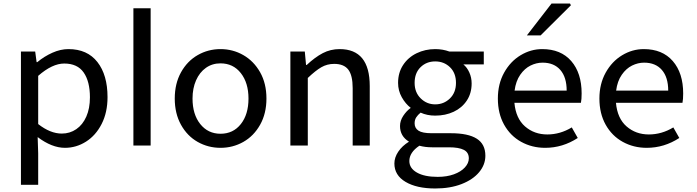

<svg xmlns="http://www.w3.org/2000/svg" viewBox="-20 -827 3958 1091"><path d="M99 -534H180L188 -474H192Q232 -507 278 -527.5Q324 -548 369 -548Q476 -548 533.5 -474.5Q591 -401 591 -275Q591 -188 557.5 -122.5Q524 -57 468.5 -22Q413 13 349 13Q275 13 194 -48L197 44V223H99ZM491 -274Q491 -364 455.5 -415Q420 -466 345 -466Q277 -466 197 -396V-122Q266 -68 331 -68Q377 -68 413.5 -93Q450 -118 470.5 -164.5Q491 -211 491 -274Z M738 -780H836V0H738Z M973 -267Q973 -352 1008.5 -416Q1044 -480 1103.5 -514Q1163 -548 1233 -548Q1303 -548 1362.5 -514Q1422 -480 1458 -416.5Q1494 -353 1494 -267Q1494 -182 1458 -118Q1422 -54 1362.5 -20.5Q1303 13 1233 13Q1163 13 1103.5 -20.5Q1044 -54 1008.5 -118Q973 -182 973 -267ZM1392 -267Q1392 -356 1348.5 -411.5Q1305 -467 1233 -467Q1186 -467 1150 -441.5Q1114 -416 1094 -370.5Q1074 -325 1074 -267Q1074 -177 1118 -122Q1162 -67 1233 -67Q1305 -67 1348.5 -122Q1392 -177 1392 -267Z M1630 -534H1712L1719 -458H1723Q1770 -502 1814 -525Q1858 -548 1910 -548Q2081 -548 2081 -338V0H1984V-326Q1984 -399 1959 -431.5Q1934 -464 1879 -464Q1839 -464 1806 -445Q1773 -426 1729 -384V0H1630Z M2221 102Q2221 68 2243 35Q2265 2 2304 -22Q2253 -53 2253 -111Q2253 -141 2271.5 -169Q2290 -197 2314 -214Q2284 -237 2263 -274.5Q2242 -312 2242 -356Q2242 -414 2270.5 -457.5Q2299 -501 2347.5 -524.5Q2396 -548 2453 -548Q2496 -548 2534 -534H2729V-461H2613Q2634 -444 2647 -415Q2660 -386 2660 -353Q2660 -297 2632.5 -255.5Q2605 -214 2558 -192Q2511 -170 2453 -170Q2407 -170 2370 -187Q2354 -174 2345 -160Q2336 -146 2336 -126Q2336 -99 2358 -84.5Q2380 -70 2433 -70H2542Q2640 -70 2689 -39Q2738 -8 2738 58Q2738 109 2702.5 151.5Q2667 194 2602.5 219Q2538 244 2453 244Q2348 244 2284.5 206.5Q2221 169 2221 102ZM2644 73Q2644 39 2615.5 24.5Q2587 10 2531 10H2435Q2396 10 2363 1Q2306 39 2306 88Q2306 129 2349 153.5Q2392 178 2467 178Q2519 178 2559 163.5Q2599 149 2621.5 124.5Q2644 100 2644 73ZM2571 -356Q2571 -412 2537 -445Q2503 -478 2453 -478Q2403 -478 2369.5 -445Q2336 -412 2336 -356Q2336 -302 2370.5 -268Q2405 -234 2453 -234Q2502 -234 2536.5 -267.5Q2571 -301 2571 -356Z M2809 -267Q2809 -350 2844.5 -414Q2880 -478 2938 -513Q2996 -548 3061 -548Q3167 -548 3226 -480Q3285 -412 3285 -296Q3285 -262 3281 -243H2903Q2911 -154 2963.5 -108.5Q3016 -63 3090 -63Q3163 -63 3229 -103L3263 -43Q3177 13 3078 13Q3003 13 2941.5 -21Q2880 -55 2844.5 -118.5Q2809 -182 2809 -267ZM3200 -312Q3200 -388 3164 -429.5Q3128 -471 3063 -471Q3028 -471 2994.5 -454.5Q2961 -438 2936 -402Q2911 -366 2904 -312ZM3114 -807H3219L3224 -797L3052 -626H2974Z M3386 -267Q3386 -350 3421.5 -414Q3457 -478 3515 -513Q3573 -548 3638 -548Q3744 -548 3803 -480Q3862 -412 3862 -296Q3862 -262 3858 -243H3480Q3488 -154 3540.5 -108.5Q3593 -63 3667 -63Q3740 -63 3806 -103L3840 -43Q3754 13 3655 13Q3580 13 3518.5 -21Q3457 -55 3421.5 -118.5Q3386 -182 3386 -267ZM3777 -312Q3777 -388 3741 -429.5Q3705 -471 3640 -471Q3605 -471 3571.5 -454.5Q3538 -438 3513 -402Q3488 -366 3481 -312Z"/></svg>

Font: Nebula Sans Medium
Style: Regular
Weight: 500
Designer: Paul D. Hunt for Adobe (as Source Sans)
Foundry: Nebula Entertainment & Broadcasting LLC
Version: Version 1.010